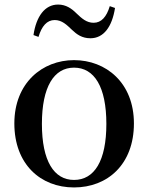

<svg xmlns="http://www.w3.org/2000/svg" viewBox="-20 -807 652 843"><path d="M305 16C452 16 568 -85 568 -265C568 -444 445 -543 305 -543C166 -543 43 -443 43 -265C43 -86 158 16 305 16ZM305 -17C217 -17 164 -100 164 -263C164 -426 217 -510 305 -510C394 -510 447 -426 447 -263C447 -100 394 -17 305 -17ZM127 -653 149 -645C163 -692 186 -719 220 -719C252 -719 273 -698 296 -676C317 -656 340 -639 377 -639C435 -639 472 -689 485 -772L462 -780C448 -733 425 -707 391 -707C360 -707 339 -726 315 -749C295 -769 270 -787 235 -787C177 -787 139 -735 127 -653Z"/></svg>

Font: Noto Serif CJK SC SemiBold
Style: Regular
Weight: 600
Designer: Ryoko NISHIZUKA 西塚涼子 (kana & ideographs); Frank Grießhammer (Latin, Greek & Cyrillic); Wenlong ZHANG 张文龙 (bopomofo); San
Foundry: Adobe
Version: Version 2.001;hotconv 1.1.0;makeotfexe 2.6.0